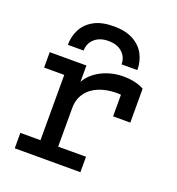

<svg xmlns="http://www.w3.org/2000/svg" viewBox="-134 -851 884 959"><g transform="rotate(20 308.0 -371.0)"><path d="M51 0V-82H158V-429H51V-511H246V-397L240 -411.5Q254 -445 284.2 -470.2Q314.5 -495.5 354.5 -509.2Q394.5 -523 437 -523Q476 -523 504.2 -515.8Q532.5 -508.5 549.5 -498V-318H458V-470.5L491 -428Q477.5 -431.5 464 -432.8Q450.5 -434 437 -434Q382.5 -434 340.8 -416.8Q299 -399.5 275.5 -366.5Q252 -333.5 252 -286.5V-82H400V0ZM123.5 -576.5Q123.5 -621.5 143.2 -659.2Q163 -697 203.8 -719.5Q244.5 -742 308.5 -742Q372.5 -742 413.2 -719.2Q454 -696.5 473.5 -659Q493 -621.5 493 -576.5H409Q409 -614.5 382.2 -639.2Q355.5 -664 308.5 -664Q262 -664 234.8 -639.2Q207.5 -614.5 207.5 -576.5Z"/></g></svg>

Font: Overpass Mono Medium
Style: Regular
Weight: 500
Monospace: yes
Designer: Delve Withrington, Dave Bailey
Foundry: Delve Fonts LLC
Version: Version 4.000